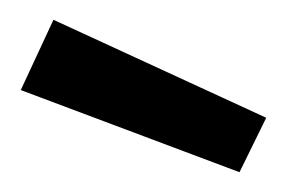

<svg xmlns="http://www.w3.org/2000/svg" viewBox="-20 -762 289 194"><path d="M222 -588 1 -671 34 -742 249 -643Z"/></svg>

Font: Cairo Play Medium
Style: Regular
Weight: 500
Version: Version 3.119